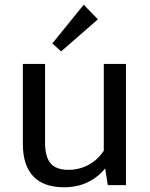

<svg xmlns="http://www.w3.org/2000/svg" viewBox="-20 -785 636 814"><path d="M514 -514V0H437L426 -71Q359 9 252 9Q165 9 121 -37.5Q77 -84 77 -174V-514H171V-181Q171 -120 194.5 -92.5Q218 -65 270 -65Q317 -65 356 -86.5Q395 -108 420 -146V-514ZM335 -765 395 -703 239 -567 202 -601Z"/></svg>

Font: Telex
Style: Regular
Weight: 400
Designer: Andres Torresi
Foundry: Andres Torresi
Version: Version 1.100